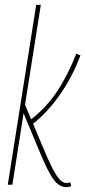

<svg xmlns="http://www.w3.org/2000/svg" viewBox="-20 -760 351 790"><path d="M12 0 129 -740H148L83 -329L108 -269Q170 -317 214 -382.5Q258 -448 294 -539L311 -532Q278 -444 226.5 -370.5Q175 -297 116 -251L153 -163Q178 -102 195.5 -68Q213 -34 226.5 -20.5Q240 -7 254 -7Q260 -7 269 -10L273 6Q263 10 253 10Q235 10 219 -2Q203 -14 185.5 -45Q168 -76 145 -131L77 -294L31 0Z"/></svg>

Font: Georama Condensed Thin
Style: Italic
Weight: 100
Width: 3
Italic angle: -9°
Designer: Jean-Baptiste Levee
Foundry: Production Type
Version: Version 1.000